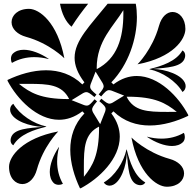

<svg xmlns="http://www.w3.org/2000/svg" viewBox="-20 -1020 1040 1020"><path d="M531.4 -50.7C537.9 -39.4 550.1 -33.6 562.3 -33.6C565.7 -33.6 569.1 -34.1 572.4 -35C622.2 -48.3 652.5 -140.9 653.7 -207.6C660.9 -134.5 662.5 -51.5 713 -38C717.2 -36.8 721.5 -36.2 725.6 -36.2C736.3 -36.2 746 -40.4 752 -50.7C693.7 -84.3 669.2 -160.6 653.3 -225.4L651.8 -225.7C637.9 -159 589.6 -84.3 531.4 -50.7ZM774.2 -651.8C841 -637.9 915.7 -589.6 949.3 -531.4C960.6 -537.9 966.3 -550.1 966.3 -562.3C966.3 -565.7 965.9 -569.1 965 -572.4C951.7 -622.2 859 -652.5 792.4 -653.7C865.5 -660.9 948.5 -662.5 962 -713C963.2 -717.2 963.8 -721.5 963.8 -725.6C963.8 -736.3 959.6 -746 949.3 -752C915.7 -693.7 839.4 -669.2 774.6 -653.3ZM33.7 -437.6C33.7 -434.3 34.1 -430.9 35 -427.6C48.3 -377.8 141 -347.5 207.6 -346.3C134.5 -339.1 51.5 -337.5 38 -287C36.8 -282.8 36.2 -278.5 36.2 -274.4C36.2 -263.7 40.4 -254 50.7 -248.1C84.4 -306.3 160.6 -330.9 225.4 -346.7L225.8 -348.2C159 -362.1 84.4 -410.4 50.7 -468.6C39.4 -462.1 33.7 -449.9 33.7 -437.6ZM20 -590.8C71.2 -493.4 176.7 -383.7 293.5 -383.7C334.1 -383.7 376 -396.9 417.5 -428.5L428.5 -417.5C373.9 -360.9 353.3 -293.2 353.3 -224.6C353.3 -153.6 375.4 -81.6 404.7 -20H409.2C506.6 -71.2 616.3 -176.7 616.3 -293.5C616.3 -334 603.1 -376 571.5 -417.5L582.5 -428.5C639.1 -373.9 706.8 -353.3 775.4 -353.3C846.4 -353.3 918.4 -375.4 980 -404.7V-409.2C928.8 -506.6 823.3 -616.3 706.5 -616.3C665.9 -616.3 624 -603.1 582.5 -571.5L571.5 -582.5C663 -677.4 707.3 -814.1 707.3 -929.6C707.3 -954.2 705.3 -977.9 701.3 -1000H551.8C459.8 -885.4 376.3 -805.6 376.3 -713C376.3 -673.1 391.7 -630.9 428.5 -582.5L417.5 -571.5C360.9 -626.1 293.2 -646.7 224.6 -646.7C153.6 -646.7 81.7 -624.6 20 -595.3ZM244.4 -106.1C244.4 -82.7 250.9 -62.3 265.5 -47.6C271.9 -41.3 282.1 -38.1 292.4 -38.1C300.2 -38.1 308 -39.9 314.2 -43.5C293.2 -79.8 283.5 -120.5 283.5 -162.1C283.5 -187.2 287 -212.7 293.7 -237.8L292.3 -238.2C263.4 -195.2 244.4 -146.4 244.4 -106.1ZM425.5 -133.1C425.5 -235.9 429.1 -309.2 505.8 -347.2L506.3 -341.3C506 -196.7 472.6 -139.3 425.7 -80.9C425.6 -87.3 425.6 -93.7 425.6 -100C425.6 -111.4 425.5 -122.4 425.5 -133.1ZM761.8 -292.3C804.8 -263.4 853.7 -244.4 893.9 -244.4C917.3 -244.4 937.7 -250.9 952.4 -265.5C958.7 -271.9 961.9 -282.1 961.9 -292.4C961.9 -300.2 960.1 -308 956.5 -314.2C920.2 -293.2 879.5 -283.5 837.9 -283.5C812.8 -283.5 787.3 -287 762.2 -293.7ZM652.8 -505.8 658.7 -506.3C803.3 -506 860.8 -472.6 919.1 -425.7C912.7 -425.6 906.3 -425.6 900 -425.6C888.6 -425.6 877.6 -425.5 866.9 -425.5C764.1 -425.5 690.8 -429.1 652.8 -505.8ZM38.1 -707.6C38.1 -699.8 39.9 -692 43.5 -685.8C79.8 -706.8 120.5 -716.5 162.1 -716.5C187.2 -716.5 212.7 -713 237.8 -706.3L238.2 -707.7C195.2 -736.6 146.4 -755.6 106.1 -755.6C82.7 -755.6 62.3 -749.1 47.6 -734.5C41.3 -728.1 38.1 -717.9 38.1 -707.6ZM80.9 -574.3C87.3 -574.4 93.7 -574.4 100 -574.4C111.4 -574.4 122.4 -574.5 133.1 -574.5C235.9 -574.5 309.2 -570.9 347.2 -494.2L341.3 -493.7C196.7 -494 139.3 -527.4 80.9 -574.3ZM28 -134C28 -73.7 62.4 -42.1 98.8 -42.1C135.2 -42.1 163.8 -75.1 175.5 -117.8C210.2 -243.5 289.5 -321.8 289.5 -321.8C99.5 -285.8 28 -189 28 -134ZM678.3 -289.5C714.3 -99.5 811 -28 866 -28C926.3 -28 957.9 -62.4 957.9 -98.8C957.9 -135.2 924.9 -163.8 882.3 -175.5C756.6 -210.2 678.3 -289.5 678.3 -289.5ZM360.5 -487.8 421.5 -525.3C427.4 -528.2 432.1 -530.2 436.7 -530.6C447.2 -531.5 457.5 -524.6 481.6 -504.4L488.7 -513L492.5 -517.4C468.4 -537.6 459.8 -546.6 458.9 -557.1C458.5 -561.7 459.6 -566.6 461.5 -572.9L487.8 -639.5L525.3 -578.5C528.2 -572.6 530.2 -568 530.6 -563.3C531.5 -552.8 524.6 -542.5 504.4 -518.5L513 -511.3L517.4 -507.6C537.6 -531.6 546.6 -540.2 557.1 -541.1C561.7 -541.5 566.6 -540.4 572.9 -538.5L639.5 -512.2L578.5 -474.8C572.6 -471.8 568 -469.9 563.3 -469.4C552.8 -468.5 542.5 -475.4 518.5 -495.6L511.3 -487L507.6 -482.6C531.6 -462.4 540.2 -453.4 541.1 -443C541.5 -438.3 540.4 -433.4 538.5 -427.1L512.2 -360.5L474.8 -421.5C471.8 -427.4 469.9 -432.1 469.4 -436.7C468.5 -447.2 475.4 -457.5 495.6 -481.6L487 -488.7L482.6 -492.5C462.4 -468.4 453.4 -459.8 443 -458.9C438.3 -458.5 433.4 -459.6 427.1 -461.5ZM493.7 -658.7C494 -803.3 583.1 -880.1 635.3 -966.1L635.4 -947C635 -818.2 602.8 -709 494.2 -652.8ZM298.7 -1000C308.2 -947.8 328.7 -904.5 360 -878C388.7 -923.3 418.9 -963.4 448.2 -1000ZM710.5 -678.3C900.5 -714.3 964.9 -811.6 964.9 -866.2C964.9 -922.5 931.9 -956.4 897 -956.4C868.5 -956.4 838.7 -933.8 824.5 -882.3C789.8 -756.6 710.5 -678.3 710.5 -678.3ZM41.4 -902.1C41.4 -865.3 74.7 -836.3 117.8 -824.5C243.5 -789.8 321.8 -710.5 321.8 -710.5C285.8 -900.5 189 -973 134 -973C74.9 -973 41.4 -938.6 41.4 -902.1Z"/></svg>

Font: GlukFrames07
Style: Medium
Weight: 500
Monospace: yes
Designer: gluk
Foundry: gluk
Version: Version 1.00